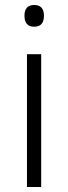

<svg xmlns="http://www.w3.org/2000/svg" viewBox="-20 -749 273 769"><path d="M117 -729Q156 -729 156 -686Q156 -642 117 -642Q78 -642 78 -686Q78 -729 117 -729ZM145 -532V0H88V-532Z"/></svg>

Font: Noto Sans Lao Looped Light
Style: Regular
Weight: 300
Designer: Mark Frömberg, Ben Mitchell
Foundry: The Fontpad Ltd
Version: Version 1.002; ttfautohint (v1.8.4.7-5d5b)